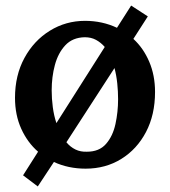

<svg xmlns="http://www.w3.org/2000/svg" viewBox="-20 -591 612 691"><path d="M116 80 63 40 117 -45Q79 -78 56.5 -127.5Q34 -177 34 -239Q34 -320 68 -382.5Q102 -445 159.5 -480.5Q217 -516 286 -516Q348 -516 401 -491L452 -571L512 -532L460 -451Q496 -418 517 -369Q538 -320 538 -260Q538 -178 505.5 -116Q473 -54 416.5 -19Q360 16 288 16Q226 16 174 -8ZM166 -266Q166 -236 170 -205.5Q174 -175 183 -148L357 -422Q343 -438 325.5 -447.5Q308 -457 285 -457Q241 -456 215 -428Q189 -400 177.5 -357Q166 -314 166 -266ZM293 -45Q337 -45 361.5 -73Q386 -101 395.5 -144.5Q405 -188 405 -234Q405 -262 402 -291Q399 -320 392 -346L219 -79Q233 -62 251.5 -53Q270 -44 293 -45Z"/></svg>

Font: Lora SemiBold
Style: Regular
Weight: 600
Designer: Olga Karpushina, Alexei Vanyashin (Cyrillic)
Foundry: Cyreal
Version: Version 3.011; ttfautohint (v1.8.4.7-5d5b)